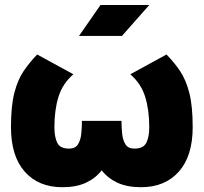

<svg xmlns="http://www.w3.org/2000/svg" viewBox="-20 -743 824 777"><path d="M24.4 -228.5Q24.4 -314 38.1 -367.2Q51.8 -420.4 75.9 -455.8Q100.1 -491.2 130.4 -522.5L276.9 -442.4Q233.4 -404.8 216.8 -351.6Q200.2 -298.3 200.2 -228.5Q200.2 -188.5 211.7 -165Q223.1 -141.6 259.8 -141.6Q284.2 -141.6 295.2 -158.4Q306.2 -175.3 308.8 -201.2Q311.5 -227.1 311.5 -253.9H471.7Q471.7 -227.1 474.4 -201.2Q477.1 -175.3 488 -158.4Q499 -141.6 523.4 -141.6Q560.1 -141.6 572 -165Q584 -188.5 584 -228.5Q584 -298.3 567.4 -351.6Q550.8 -404.8 507.3 -442.4L653.8 -522.5Q684.6 -491.2 708.5 -455.8Q732.4 -420.4 746.1 -367.2Q759.8 -314 759.8 -228.5Q759.8 -111.3 703.6 -48.3Q647.5 14.6 550.8 14.6Q494.6 14.6 455.6 -3.4Q416.5 -21.5 391.6 -53.7Q366.7 -21.5 327.6 -3.4Q288.6 14.6 232.4 14.6Q135.7 14.6 80.1 -48.3Q24.4 -111.3 24.4 -228.5ZM473.6 -597.7H299.8L386.7 -722.7H584Z"/></svg>

Font: Giphurs Black
Style: Regular
Weight: 900
Version: Version 0.920; ttfautohint (v1.8.4.7-5d5b)